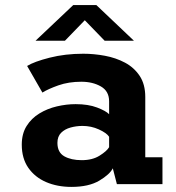

<svg xmlns="http://www.w3.org/2000/svg" viewBox="-20 -723 690 754"><path d="M260.5 11Q205 11 161 -8Q117 -27 91.2 -64Q65.5 -101 65.5 -155Q65.5 -198 84.5 -228.2Q103.5 -258.5 134.8 -277.5Q166 -296.5 203.2 -305.2Q240.5 -314 277 -314Q326.5 -314 361.2 -300.8Q396 -287.5 408.5 -274.5V-325Q408.5 -365 376.2 -383.5Q344 -402 299.5 -402Q249.5 -402 209.2 -387.8Q169 -373.5 146.5 -359.5L86.5 -464Q114 -481 175 -496.5Q236 -512 307 -512Q349 -512 392 -504Q435 -496 470.8 -477Q506.5 -458 528.5 -425Q550.5 -392 550.5 -342V-105.5H618V0H439L423 -62Q411 -38 369.8 -13.5Q328.5 11 260.5 11ZM301 -94Q343 -94 371.2 -111.8Q399.5 -129.5 408.5 -145V-186Q398.5 -201 368.2 -214.8Q338 -228.5 304 -228.5Q280 -228.5 257.2 -222.2Q234.5 -216 220 -201.5Q205.5 -187 205.5 -162Q205.5 -124.5 232.5 -109.2Q259.5 -94 301 -94ZM119.5 -563 267.5 -703H358.5L506 -563H391L313 -643.5L235 -563Z"/></svg>

Font: Trispace SemiBold
Style: Regular
Weight: 600
Designer: Tyler Finck
Foundry: Etcetera Type Company
Version: Version 1.210; ttfautohint (v1.8.3)